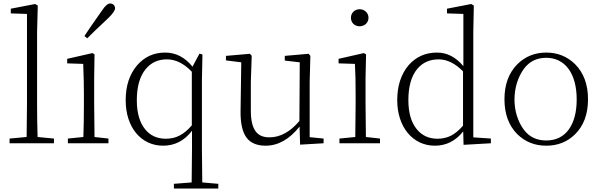

<svg xmlns="http://www.w3.org/2000/svg" viewBox="-20 -823 3450 1103"><path d="M290 0V-27L196 -36C194 -94 193 -157 193 -226V-639L197 -791L182 -800L42 -773V-746L135 -743V-226C135 -177 134 -113 133 -36L35 -27V0Z M603 0V-27L523 -36C522 -109 521 -173 521 -226V-377L523 -511L511 -518L366 -485V-459L458 -456C461 -388 462 -330 462 -281V-226C462 -155 461 -91 459 -36L370 -27V0ZM481 -603C492 -614 509 -630 531 -652C566 -685 591 -708 606 -723C629 -746 641 -764 641 -775C641 -792 628 -803 613 -803C600 -803 584 -790 567 -764C562 -756 553 -744 541 -727C507 -679 482 -642 465 -616Z M1234 260V233L1142 225C1141 140 1140 76 1140 33V-364L1143 -510L1126 -515L1086 -440C1042 -494 990 -521 929 -521C863 -521 809 -496 767 -447C724 -396 702 -330 702 -247C702 -92 790 14 917 14C984 14 1040 -15 1083 -72V33C1083 76 1082 140 1081 225L979 233V260ZM933 -26C883 -26 843 -44 814 -80C782 -119 766 -175 766 -247C766 -325 783 -385 817 -426C847 -463 888 -482 939 -482C989 -482 1037 -458 1082 -411V-103C1059 -76 1035 -56 1011 -44C988 -32 962 -26 933 -26Z M1506 14C1578 14 1643 -23 1701 -96L1704 8L1839 0V-27L1759 -35V-352L1763 -502L1753 -514L1616 -502V-475L1702 -465L1700 -128C1647 -65 1589 -34 1528 -34C1492 -34 1466 -45 1449 -68C1430 -93 1421 -133 1421 -188V-352L1426 -502L1416 -514L1278 -502V-476L1366 -465L1362 -185C1361 -114 1373 -62 1398 -30C1421 -1 1457 14 1506 14Z M2163 0V-27L2082 -36C2081 -109 2080 -173 2080 -226V-377L2083 -511L2070 -518L1925 -485V-459L2019 -456C2022 -405 2023 -346 2023 -281V-226C2023 -173 2022 -109 2021 -36L1930 -27V0ZM2046 -770C2018 -770 1996 -749 1996 -721C1996 -692 2018 -672 2046 -672C2074 -672 2097 -692 2097 -721C2097 -749 2074 -770 2046 -770Z M2478 14C2543 14 2597 -13 2641 -68L2643 9L2800 0V-27L2699 -34V-641L2702 -791L2687 -800L2548 -773V-746L2642 -743V-443C2599 -495 2548 -521 2491 -521C2424 -521 2370 -497 2327 -448C2284 -397 2262 -330 2262 -247C2262 -94 2351 14 2478 14ZM2493 -26C2444 -26 2404 -44 2374 -81C2342 -120 2326 -176 2326 -248C2326 -326 2343 -386 2377 -427C2408 -464 2449 -482 2500 -482C2548 -482 2595 -459 2640 -413V-101C2617 -74 2593 -55 2570 -43C2547 -32 2522 -26 2493 -26Z M2952 -52C2997 -8 3052 14 3118 14C3184 14 3239 -8 3283 -51C3333 -100 3358 -167 3358 -253C3358 -338 3333 -405 3283 -455C3238 -499 3183 -521 3118 -521C3053 -521 2998 -499 2953 -455C2903 -405 2878 -338 2878 -253C2878 -168 2903 -101 2952 -52ZM2990 -77C2917 -174 2918 -330 2990 -428C3021 -470 3064 -491 3118 -491C3226 -491 3293 -401 3293 -252C3293 -177 3277 -119 3246 -77C3215 -36 3172 -16 3118 -16C3064 -16 3021 -36 2990 -77Z"/></svg>

Font: AllPunType ExtraLight
Style: Regular
Weight: 280
Version: 1.0